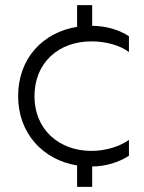

<svg xmlns="http://www.w3.org/2000/svg" viewBox="-20 -642 563 752"><path d="M341 90V10C394 10 447 -7 485 -32V-94C450 -69 396 -51 338 -51C210 -51 115 -136 115 -265C115 -397 210 -480 338 -480C396 -480 451 -464 485 -438V-500C448 -525 397 -540 341 -541V-622H282V-537C148 -515 51 -414 51 -265C51 -121 147 -16 282 6V90Z"/></svg>

Font: Roundo
Style: Regular
Weight: 400
Designer: Shiva Nallaperumal
Foundry: Indian Type Foundry
Version: Version 2.000